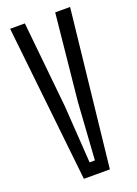

<svg xmlns="http://www.w3.org/2000/svg" viewBox="-152 -862 658 924"><g transform="rotate(-20 177.5 -400.0)"><path d="M110.9 0 24.3 -800H99.8L144.5 -357.7L163.8 -65.2H191L210.4 -357.7L255.1 -800H331.4L244 0Z"/></g></svg>

Font: Big Shoulders Display SC Thin
Style: Regular
Weight: 100
Designer: Patric King
Foundry: XO Type Co
Version: Version 2.002